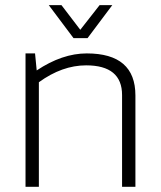

<svg xmlns="http://www.w3.org/2000/svg" viewBox="-20 -718 619 738"><path d="M78.1 0V-512.7H114.7L121.1 -447.3Q219.2 -512.7 313.5 -512.7Q500.5 -512.7 500.5 -351.1V0H449.2V-352.5Q449.2 -466.8 311 -466.8Q218.8 -466.8 129.4 -401.9V0ZM167.5 -698.2H216.3L288.6 -603.5L362.8 -698.2H411.6L316.4 -571.3H262.7Z"/></svg>

Font: Voltera Light
Style: Light
Weight: 300
Designer: Bernd Montag
Version: Version 1.301